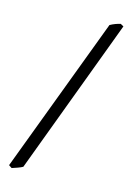

<svg xmlns="http://www.w3.org/2000/svg" viewBox="-139 -850 747 1082"><g transform="rotate(15 235.0 -309.0)"><path d="M104 139Q94 145 74.5 152Q55 159 42 163L24 151L366 -758Q380 -766 396 -772Q412 -778 426 -781L444 -771Z"/></g></svg>

Font: ChillKai
Style: Regular
Weight: 400
Designer: ChillType
Foundry: 寒蝉字型
Version: Version 2.000